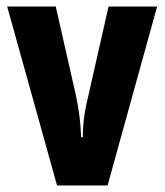

<svg xmlns="http://www.w3.org/2000/svg" viewBox="-20 -569 505 589"><path d="M155 0H310L462 -549H313L250 -271C238 -222 234 -184 234 -148H229C227 -193 223 -229 213 -276L151 -549H2Z"/></svg>

Font: Noto Sans Kannada ExtraCondensed ExtraBold
Style: Regular
Weight: 800
Width: 2
Designer: Jelle Bosma - Monotype Design Team
Foundry: Monotype Imaging Inc.
Version: Version 2.005